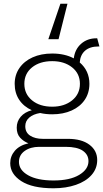

<svg xmlns="http://www.w3.org/2000/svg" viewBox="-20 -798 555 1033"><path d="M345 -51Q419 -51 461 -19.5Q503 12 503 63Q503 109 472.5 143.5Q442 178 388.5 196.5Q335 215 268 215Q154 215 94.5 176.5Q35 138 35 80Q35 42 60 13Q85 -16 133 -27Q107 -37 88.5 -57Q70 -77 70 -111Q70 -145 91.5 -170Q113 -195 151 -205Q107 -225 83 -261.5Q59 -298 59 -347Q59 -395 84.5 -432Q110 -469 155.5 -489.5Q201 -510 261 -510Q328 -510 377 -484Q383 -533 416.5 -562.5Q450 -592 499 -592H503L515 -548H510Q464 -548 438 -525.5Q412 -503 409 -462Q461 -417 461 -347Q461 -298 436 -261Q411 -224 365.5 -203.5Q320 -183 261 -183Q226 -183 196 -190Q159 -184 137.5 -165.5Q116 -147 116 -119Q116 -85 142.5 -68Q169 -51 210 -51ZM261 -469Q194 -469 152.5 -435.5Q111 -402 111 -347Q111 -292 152.5 -258Q194 -224 261 -224Q326 -224 368 -258Q410 -292 410 -347Q410 -402 368 -435.5Q326 -469 261 -469ZM268 173Q356 173 406 143Q456 113 456 69Q456 34 425.5 13Q395 -8 333 -8H191Q144 -8 113 14Q82 36 82 73Q82 117 131.5 145Q181 173 268 173ZM343 -778 295 -587H240L305 -778Z"/></svg>

Font: Work Sans Light
Style: Regular
Weight: 300
Designer: Wei Huang
Foundry: Wei Huang
Version: Version 2.012; ttfautohint (v1.8.3)